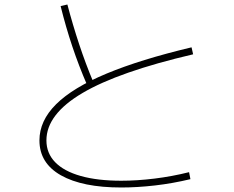

<svg xmlns="http://www.w3.org/2000/svg" viewBox="-20 -797 1040 852"><path d="M819 -33 825 -2Q746 17 667.5 26Q589 35 518 35Q346 35 250.5 -19Q155 -73 155 -174Q155 -261 229 -334.5Q303 -408 453 -470.5Q603 -533 830 -587L837 -556Q507 -479 346.5 -384.5Q186 -290 186 -174Q186 -117 225 -77Q264 -37 338.5 -16Q413 5 518 5Q588 5 665.5 -4.5Q743 -14 819 -33ZM394 -433 366 -421Q330 -504 301 -590.5Q272 -677 249 -770L279 -777Q303 -686 331.5 -600Q360 -514 394 -433Z"/></svg>

Font: Murecho Thin ExtraLight
Style: Regular
Weight: 250
Version: Version 1.010